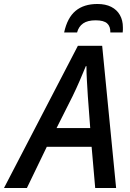

<svg xmlns="http://www.w3.org/2000/svg" viewBox="-75 -944 653 964"><path d="M-55 0 316 -714H438L508 0H403L385 -207H160L60 0ZM209 -301H378L366 -461Q364 -496 361.5 -537Q359 -578 359 -612H356Q342 -578 325.5 -539.5Q309 -501 289 -460ZM247 -781Q263 -855 304.5 -889.5Q346 -924 414 -924Q455 -924 483.5 -909.5Q512 -895 527 -868.5Q542 -842 542 -807Q542 -800 542 -794Q542 -788 541 -781H479Q480 -811 463 -826.5Q446 -842 405 -842Q365 -842 342.5 -826.5Q320 -811 312 -781Z"/></svg>

Font: Noto Sans Display Medium
Style: Italic
Weight: 500
Italic angle: -12°
Designer: Monotype Design Team
Foundry: Monotype Imaging Inc.
Version: Version 2.003